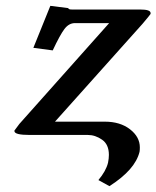

<svg xmlns="http://www.w3.org/2000/svg" viewBox="-20 -466 540 663"><path d="M341.8 -45.9Q395 -45.9 429 -19.5Q462.9 6.8 462.9 43Q462.9 52.7 461.9 58.1Q446.8 120.1 357.9 176.8L319.8 155.8Q345.7 125 353 96.2Q356 81.1 356 68.8Q356 32.7 332.5 16.4Q309.1 0 283.2 0H82Q30.3 0 29.8 -13.2V-15.1Q30.8 -17.1 46.9 -38.1Q287.1 -308.1 356.9 -386.2H238.8Q217.8 -386.2 202.4 -365.7Q187 -345.2 162.1 -292L95.2 -300.8L153.8 -445.8L215.8 -438Q215.8 -433.1 229 -433.1H464.8Q500 -433.1 500 -420.9V-418Q497.1 -413.1 472.2 -383.8L169.9 -45.9Z"/></svg>

Font: Linux Libertine
Style: Semibold Italic
Weight: 600
Italic angle: -11.5°
Designer: Philipp H. Poll
Foundry: Philipp H. Poll
Version: Version 5.1.2 ; ttfautohint (v0.9)